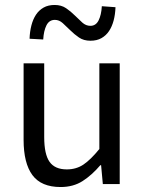

<svg xmlns="http://www.w3.org/2000/svg" viewBox="-20 -741 584 773"><path d="M224 12Q146 12 110.5 -36Q75 -84 75 -178V-486H158V-189Q158 -120 179.5 -89.5Q201 -59 249 -59Q287 -59 316 -78.5Q345 -98 380 -141V-486H462V0H394L387 -76H384Q350 -36 312.5 -12Q275 12 224 12ZM344 -577Q317 -577 298 -590Q279 -603 263 -619Q247 -635 232.5 -648Q218 -661 201 -661Q178 -661 167 -639Q156 -617 154 -582L99 -585Q100 -614 106.5 -639Q113 -664 125 -682Q137 -700 155.5 -710.5Q174 -721 200 -721Q227 -721 246 -708Q265 -695 281 -679Q297 -663 311.5 -650Q326 -637 344 -637Q366 -637 377 -659Q388 -681 390 -716L445 -712Q444 -683 437.5 -658.5Q431 -634 419 -616Q407 -598 388.5 -587.5Q370 -577 344 -577Z"/></svg>

Font: SourceSansPro
Style: Book
Weight: 400
Designer: Paul D. Hunt
Foundry: Adobe Systems Incorporated
Version: Version 2.021;PS 2.000;hotconv 1.0.86;makeotf.lib2.5.63406